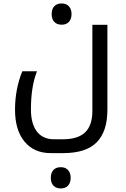

<svg xmlns="http://www.w3.org/2000/svg" viewBox="-20 -625 712 1085"><path d="M266.1 240.2Q172.4 240.2 118.7 175.3Q64.9 110.4 64.9 -5.1Q64.9 -120.6 106 -222.2H189Q154.8 -135.7 154.8 -6.8Q154.8 74.2 188.5 118.2Q222.2 162.1 285.2 162.1H334Q420.9 162.1 461.4 122.6Q502 83 502 2.9V-484.9H586.9V-3.9Q586.9 117.2 526.9 178.7Q466.8 240.2 337.9 240.2ZM369.6 -501.7Q355 -485.4 328.6 -485.4Q302.2 -485.4 287.1 -501Q272 -516.6 272 -545.4Q272 -574.2 286.9 -589.8Q301.8 -605.5 328.4 -605.5Q355 -605.5 369.6 -589.1Q384.3 -572.8 384.3 -545.4Q384.3 -518.1 369.6 -501.7ZM364.7 423.6Q350.1 439.9 323.7 439.9Q297.4 439.9 282.2 424.3Q267.1 408.7 267.1 379.9Q267.1 351.1 282 335.4Q296.9 319.8 323.5 319.8Q350.1 319.8 364.7 336.2Q379.4 352.5 379.4 379.9Q379.4 407.2 364.7 423.6Z"/></svg>

Font: DroidArabicKufi
Style: Regular
Weight: 400
Designer: Pascal Zoghbi
Foundry: Ascender Corporation
Version: Version 1.00